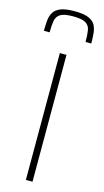

<svg xmlns="http://www.w3.org/2000/svg" viewBox="-139 -963 544 1006"><g transform="rotate(15 133.0 -460.0)"><path d="M115 0V-688H151V0ZM133 -920Q181 -920 207.5 -909.5Q234 -899 245 -880Q256 -861 258.5 -835.5Q261 -810 261 -779H230Q230 -817 226 -842Q222 -867 201.5 -879.5Q181 -892 133 -892Q85 -892 64.5 -879.5Q44 -867 39.5 -842Q35 -817 35 -779H4Q4 -810 6.5 -835.5Q9 -861 20.5 -880Q32 -899 58.5 -909.5Q85 -920 133 -920Z"/></g></svg>

Font: Saira Thin Thin
Style: Regular
Weight: 250
Version: Version 1.101